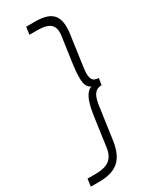

<svg xmlns="http://www.w3.org/2000/svg" viewBox="-228 -756 813 1012"><g transform="rotate(-30 178.0 -250.0)"><path d="M199.2 -94.2Q209 -167.5 221.7 -199.7Q239.3 -246.1 269 -255.9Q252.9 -261.7 244.9 -278.8Q236.8 -295.9 236.8 -322.5Q236.8 -349.1 238.3 -366Q239.7 -382.8 243.2 -408.2Q243.7 -413.1 244.1 -415L265.6 -565.9Q272.5 -612.3 250 -633.5Q227.5 -654.8 171.9 -654.8H122.1L128.4 -700.2H185.5Q262.2 -700.2 291.5 -665Q320.8 -629.9 309.6 -551.8L282.2 -356Q276.4 -313 286.4 -293.9Q296.4 -274.9 324.7 -274.9L318.8 -234.9Q290.5 -234.9 275.1 -215.3Q259.8 -195.8 253.4 -151.9L224.6 50.8Q213.4 128.9 173.1 164.6Q132.8 200.2 54.7 200.2H2L8.3 154.8H58.1Q113.8 154.8 141.8 133.5Q169.9 112.3 176.8 65.9Z"/></g></svg>

Font: Fivo Sans Light
Style: Regular
Weight: 300
Designer: Alexander Slobzheninov
Foundry: Alexander Slobzheninov
Version: 1.0